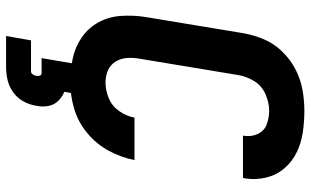

<svg xmlns="http://www.w3.org/2000/svg" viewBox="-210 -572 997 616"><g transform="rotate(90 288.0 -264.5)"><path d="M245 8Q287 8 329.5 -4.5Q372 -17 407.5 -46.5Q443 -76 464.5 -116Q486 -156 494 -198H358Q353 -172 337 -149Q321 -126 295.5 -115.5Q270 -105 245 -105Q224 -105 206 -113Q188 -121 178 -137.5Q168 -154 166.5 -174Q165 -194 169 -215L221 -529Q225 -556 240 -581Q255 -606 282 -618Q309 -630 336 -630Q359 -630 380 -622Q401 -614 410.5 -593Q420 -572 416 -549V-546H551L553 -553Q558 -588 550 -621Q542 -654 520.5 -679Q499 -704 469 -718.5Q439 -733 405 -738Q371 -743 336 -743Q303 -743 269 -737Q235 -731 203 -714.5Q171 -698 145.5 -671.5Q120 -645 106.5 -613Q93 -581 87 -547L35 -233Q29 -194 31.5 -155Q34 -116 51.5 -83.5Q69 -51 99.5 -29.5Q130 -8 167.5 0Q205 8 245 8ZM96 214H196Q217 214 238 209Q259 204 277.5 190.5Q296 177 306.5 157Q317 137 320 116Q324 97 320.5 78.5Q317 60 304.5 47Q292 34 275 27L280 0H184L167 100H215Q221 100 223 105.5Q225 111 224 117Q223 123 219 128.5Q215 134 210 134H110Z"/></g></svg>

Font: Iosevka Sparkle XBdObl
Style: Regular
Weight: 800
Italic angle: -9°
Designer: Belleve Invis
Foundry: Belleve Invis
Version: Version 4.5.0; ttfautohint (v1.8.3)